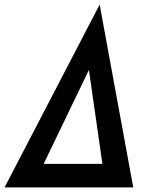

<svg xmlns="http://www.w3.org/2000/svg" viewBox="-47 -820 667 840"><path d="M-27 0 389 -800 536 0ZM144 -103H401L342 -514Z"/></svg>

Font: Jost SemiBold
Style: Italic
Weight: 600
Italic angle: -5°
Version: Version 3.710